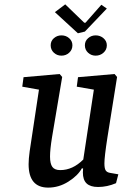

<svg xmlns="http://www.w3.org/2000/svg" viewBox="-20 -856 575 888"><path d="M340.3 -702.1 233.9 -799.8 281.7 -835.9 369.6 -751H375.5L448.7 -834L474.1 -816.4L372.6 -710ZM527.3 -49.8 516.6 -8.8Q475.6 8.8 433.6 8.8Q397.9 8.8 380.6 -7.6Q363.3 -23.9 363.3 -58.6Q363.3 -68.4 364.3 -77.1H358.4Q340.3 -43.9 296.4 -16.1Q252.4 11.7 203.1 11.7Q112.3 11.7 112.3 -96.7Q112.3 -120.6 117.2 -156.2L160.2 -441.4L83 -455.1L88.9 -499L255.9 -513.7L267.6 -500L220.7 -221.7Q211.4 -164.6 211.4 -131.8Q211.4 -98.6 222.2 -84Q232.9 -69.3 258.8 -69.3Q316.4 -69.3 365.2 -118.2L414.1 -441.4L335 -455.1L340.8 -499L509.8 -513.7L521.5 -500L476.6 -218.8Q462.9 -130.4 462.9 -100.6Q462.9 -77.6 468.5 -68.4Q474.1 -59.1 488.3 -56.6ZM474.1 -646.5Q474.1 -626 458.7 -612.3Q443.4 -598.6 422.4 -598.6Q401.9 -598.6 387.2 -612.3Q372.6 -626 372.6 -646.5Q372.6 -666.5 387.5 -679.4Q402.3 -692.4 422.4 -692.4Q443.4 -692.4 458.7 -679.2Q474.1 -666 474.1 -646.5ZM314.9 -646.5Q314.9 -626 300 -612.3Q285.2 -598.6 264.2 -598.6Q243.7 -598.6 229 -612.3Q214.4 -626 214.4 -646.5Q214.4 -666.5 229.2 -679.4Q244.1 -692.4 264.2 -692.4Q285.2 -692.4 300 -679.2Q314.9 -666 314.9 -646.5Z"/></svg>

Font: Neuton
Style: Italic
Weight: 400
Italic angle: -9°
Designer: Brian M Zick
Version: Version 1.32